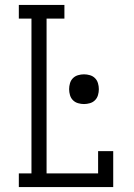

<svg xmlns="http://www.w3.org/2000/svg" viewBox="-20 -755 540 775"><path d="M56 0V-55H107V-680H56V-735H240V-680H168V-55H376V-145H437V0ZM319 -335Q307 -335 295 -338.5Q283 -342 274.5 -350.5Q266 -359 262.5 -371Q259 -383 259 -395Q259 -407 262.5 -419Q266 -431 274.5 -439.5Q283 -448 295 -451.5Q307 -455 319 -455Q331 -455 343 -451.5Q355 -448 363.5 -439.5Q372 -431 375.5 -419Q379 -407 379 -395Q379 -383 375.5 -371Q372 -359 363.5 -350.5Q355 -342 343 -338.5Q331 -335 319 -335Z"/></svg>

Font: Iosevka Slab Light
Style: Regular
Weight: 300
Monospace: yes
Designer: Belleve Invis
Foundry: Belleve Invis
Version: Version 11.1.0; ttfautohint (v1.8.3)